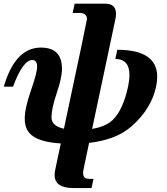

<svg xmlns="http://www.w3.org/2000/svg" viewBox="-29 -752 884 1017"><path d="M243.7 -130.4Q243.7 -84.5 309.6 -70.3Q431.6 -643.1 431.6 -650.4Q431.6 -683.6 391.1 -683.6H356L366.2 -732.4H529.3Q585.4 -732.4 585.4 -679.2Q585.4 -666 582 -649.4L459 -69.3Q530.3 -81.1 567.4 -116.2Q622.1 -168 649.4 -293Q656.7 -327.6 656.7 -354Q656.7 -439.5 582 -439.5L592.3 -488.3Q803.7 -488.3 803.7 -345.2Q803.7 -321.3 797.9 -293Q772.9 -175.8 668 -83Q586.9 -11.7 442.9 4.9L413.1 146.5Q411.1 156.7 411.1 164.6Q411.1 195.3 441.9 195.3H466.3L455.6 244.1H358.9Q260.3 244.1 260.3 174.3Q260.3 161.6 263.7 146.5L293 7.8Q189.5 1.5 144 -31.7Q102.1 -62 102.1 -123Q102.1 -179.2 134.8 -272.5Q167.5 -365.7 167.5 -398.4Q167.5 -434.1 142.1 -434.1Q92.3 -434.1 40 -293H-8.8Q51.3 -500 188 -500Q299.3 -500 299.3 -388.2Q299.3 -340.3 271.5 -258.8Q243.7 -177.2 243.7 -130.4Z"/></svg>

Font: Munson
Style: Bold Italic
Weight: 700
Italic angle: -12°
Designer: Paul James MIller
Foundry: High-Logic / Made with FontCreator
Version: Version 2.10;May 5, 2019;FontCreator 11.5.0.2430 64-bit